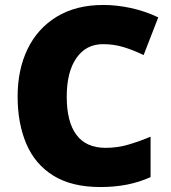

<svg xmlns="http://www.w3.org/2000/svg" viewBox="-20 -744 689 774"><path d="M395 -566Q327 -566 288 -510Q249 -454 249 -354Q249 -253 288 -200.5Q327 -148 406 -148Q453 -148 497.5 -161Q542 -174 587 -193V-30Q540 -9 490.5 0.5Q441 10 385 10Q269 10 195 -36Q121 -82 86 -164.5Q51 -247 51 -355Q51 -463 91 -546Q131 -629 208.5 -676.5Q286 -724 397 -724Q449 -724 506 -712Q563 -700 618 -674L559 -522Q520 -541 480 -553.5Q440 -566 395 -566Z"/></svg>

Font: Noto Sans Bengali UI Black
Style: Regular
Weight: 900
Designer: Jelle Bosma - Monotype Design Team
Foundry: Monotype Imaging Inc.
Version: Version 2.003; ttfautohint (v1.8.4.7-5d5b)